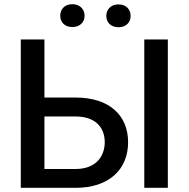

<svg xmlns="http://www.w3.org/2000/svg" viewBox="-20 -900 906 920"><path d="M192.9 -432.6V-710.9H79.6V0H342.8C502.9 0 593.8 -88.9 593.8 -218.3C593.8 -348.1 502.9 -432.6 342.8 -432.6ZM784.2 -710.9H671.4V0H784.2ZM192.9 -341.8H342.8C439.5 -341.8 481.9 -286.6 481.9 -219.2C481.9 -150.9 439.5 -90.3 342.8 -90.3H192.9ZM268.6 -824.7C268.6 -793.5 290 -770.5 326.7 -770.5C362.8 -770.5 385.3 -793.5 385.3 -824.7C385.3 -856 362.8 -879.9 326.7 -879.9C290 -879.9 268.6 -856 268.6 -824.7ZM489.3 -823.7C489.3 -793 511.2 -769.5 547.9 -769.5C584 -769.5 606 -793 606 -823.7C606 -855 584 -878.9 547.9 -878.9C511.2 -878.9 489.3 -855 489.3 -823.7Z"/></svg>

Font: Bert Sans Medium
Style: Regular
Weight: 500
Designer: Christian Robertson (Google), Cristiano Sobral
Foundry: Google, Cristiano Sobral
Version: Version 3.101